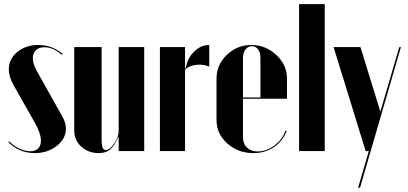

<svg xmlns="http://www.w3.org/2000/svg" viewBox="-20 -719 1940 914"><path d="M278.8 -461.9 273.9 -458Q234.9 -494.1 190.9 -494.1Q166 -494.1 151.1 -480Q136.2 -465.8 136.2 -441.9Q136.2 -415 154.8 -381.8L276.9 -164.1Q293.9 -133.8 293.9 -106.9Q293.9 -59.1 250.5 -24.7Q207 9.8 146 9.8Q71.8 9.8 20 -42L23.9 -45.9Q44.9 -24.4 72 -11.7Q99.1 1 124 1Q148.4 1 161.6 -12Q174.8 -24.9 174.8 -48.8Q174.8 -85.4 144 -138.2L45.9 -311Q22 -352.5 22 -389.2Q22 -438.5 62.5 -471.7Q103 -504.9 162.1 -504.9Q229 -504.9 278.8 -461.9Z M542.5 -65.9Q524.4 -23.9 503.9 -7.1Q483.4 9.8 449.7 9.8Q400.9 9.8 367.2 -20.8Q333.5 -51.3 333.5 -96.2V-495.1H463.9V-47.9Q463.9 -4.9 483.9 -4.9Q502.4 -4.9 523.7 -36.1Q544.9 -67.4 544.9 -95.2V-495.1H666.5V0H544.9V-65.9Z M741.2 -495.1H860.8V-394H864.3Q871.1 -440.4 903.3 -472.7Q935.5 -504.9 976.1 -504.9V-401.9Q953.6 -411.1 930.2 -411.1Q884.8 -411.1 860.8 -387.2V0H741.2Z M1010.7 -345.2Q1010.7 -410.6 1059.8 -457.8Q1108.9 -504.9 1176.8 -504.9Q1244.1 -504.9 1295.2 -457.3Q1346.2 -409.7 1346.2 -346.2V-249H1136.7V-64.9Q1136.7 -34.2 1155.8 -16.1Q1174.8 2 1207 2Q1248.5 2 1286.9 -26.9Q1325.2 -55.7 1338.9 -97.2L1344.7 -95.2Q1325.2 -45.9 1283.4 -18.1Q1241.7 9.8 1186 9.8Q1113.3 9.8 1062 -36.1Q1010.7 -82 1010.7 -147.9ZM1136.7 -254.9H1219.7V-442.9Q1219.7 -469.2 1208.7 -484.1Q1197.8 -499 1179.2 -499Q1160.6 -499 1148.7 -483.4Q1136.7 -467.8 1136.7 -442.9Z M1403.8 0V-699.2H1525.9V0Z M1567.9 -495.1H1695.8L1789.6 -190.9H1791.5L1880.9 -495.1H1888.7L1693.8 174.8H1684.6L1735.8 0H1720.7Z"/></svg>

Font: Moniqa Black Display
Style: Regular
Weight: 900
Designer: Rajesh Rajput
Foundry: Rajesh Rajput
Version: Version 1.000